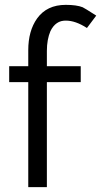

<svg xmlns="http://www.w3.org/2000/svg" viewBox="-20 -766 414 786"><path d="M335.9 -651.4Q289.1 -681.6 250 -681.6Q208 -682.6 186.5 -638.7Q171.9 -604.5 171.9 -557.6V-495.1H310.5V-429.7H171.9V0H95.7V-429.7H17.6V-495.1H95.7V-560.5Q95.7 -639.6 131.8 -690.4Q171.9 -746.1 249 -746.1Q293.9 -746.1 318.4 -736.3Q325.2 -733.4 374 -702.1Z"/></svg>

Font: Puritan
Style: Regular
Weight: 400
Version: 2.0a